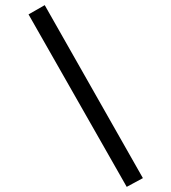

<svg xmlns="http://www.w3.org/2000/svg" viewBox="-20 -685 665 747"><path d="M473 42 91 -629 154 -665 536 8Z"/></svg>

Font: Inconsolata Expanded
Style: Regular
Weight: 400
Width: 7
Monospace: yes
Designer: Raph Levien, Cyreal, Brenton Simpson
Foundry: Raph Levien, Cyreal, Google
Version: Version 3.100; ttfautohint (v1.8.4.7-5d5b)